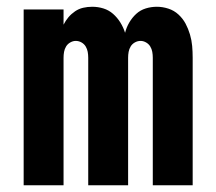

<svg xmlns="http://www.w3.org/2000/svg" viewBox="-20 -548 640 568"><path d="M50 0V-520H168V-475Q174 -487 182.5 -497Q191 -507 202 -514.5Q213 -522 226 -525Q239 -528 253 -528Q253 -528 253 -528Q253 -528 253 -528Q270 -528 286 -523Q302 -518 314.5 -507Q327 -496 336 -481.5Q345 -467 350 -451Q354 -467 362.5 -481.5Q371 -496 383 -507Q395 -518 411 -523Q427 -528 444 -528Q461 -528 478 -522.5Q495 -517 508 -505Q521 -493 529 -478Q537 -463 542 -446Q547 -429 548.5 -412Q550 -395 550 -377V0H432V-377Q432 -386 430.5 -394.5Q429 -403 424.5 -410.5Q420 -418 412 -422.5Q404 -427 396 -427Q387 -427 379 -422.5Q371 -418 366.5 -410.5Q362 -403 360.5 -394.5Q359 -386 359 -377V0H241V-377Q241 -386 239.5 -394.5Q238 -403 233.5 -410.5Q229 -418 221 -422.5Q213 -427 204 -427Q196 -427 188 -422.5Q180 -418 175.5 -410.5Q171 -403 169.5 -394.5Q168 -386 168 -377V0Z"/></svg>

Font: Iosevka Custom Extended
Style: Bold
Weight: 700
Width: 7
Monospace: yes
Designer: Belleve Invis
Foundry: Belleve Invis
Version: Version 11.2.4; ttfautohint (v1.8.4)